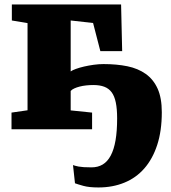

<svg xmlns="http://www.w3.org/2000/svg" viewBox="-20 -575 759 854"><path d="M31.2 -74.2 102.5 -84.5V-472.2L32.7 -483.9V-555.2H518.6L523.4 -347.7H426.3L394 -472.7L294.4 -483.9V-257.3Q301.8 -262.7 317.9 -268.6Q334 -274.4 354.2 -279.1Q374.5 -283.7 397 -286.9Q419.4 -290 440.4 -290Q499 -290 546.6 -280.3Q594.2 -270.5 628.4 -246.1Q662.6 -221.7 681.2 -180.4Q699.7 -139.2 699.7 -75.7Q699.7 7.3 679.2 69.8Q658.7 132.3 621.8 174.3Q585 216.3 533 237.5Q481 258.8 418 258.8Q376.5 258.8 350.8 251.7Q325.2 244.6 313.5 240.2L304.7 159.2Q309.1 160.6 314.7 162.4Q320.3 164.1 329.6 165.8Q338.9 167.5 352.8 168.5Q366.7 169.4 387.2 169.4Q415.5 169.4 436.8 156.7Q458 144 472.4 117.2Q486.8 90.3 493.9 49.1Q501 7.8 501 -48.8Q501 -90.3 495.1 -118.9Q489.3 -147.5 476.6 -164.6Q463.9 -181.6 443.8 -189.2Q423.8 -196.8 395.5 -196.8Q379.4 -196.8 363.5 -195.1Q347.7 -193.4 334.2 -189.9Q320.8 -186.5 310.3 -181.6Q299.8 -176.8 294.4 -170.4V-84L389.6 -74.2V0H31.2Z"/></svg>

Font: Merriweather UltraBold
Style: Regular
Weight: 900
Designer: Eben Sorkin ( sorkintype@gmail.com )
Foundry: Eben Sorkin
Version: Version 1.570; ttfautohint (v1.3) -l 8 -r 32 -G 0 -x 0 -H 60